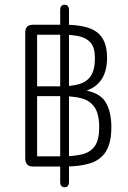

<svg xmlns="http://www.w3.org/2000/svg" viewBox="-20 -700 537 807"><path d="M344 -319Q430 -350 430 -457Q430 -532 388.5 -564Q347 -596 252 -596H121Q102 -596 94 -588Q86 -580 86 -561V-35Q86 -19 93.5 -9.5Q101 0 119 0H251Q315 0 358.5 -13.5Q402 -27 425 -63Q448 -99 448 -166Q448 -227 426 -267Q404 -307 344 -319ZM136 -337V-554H244Q282 -554 312.5 -547.5Q343 -541 361 -520.5Q379 -500 379 -456Q379 -406 361.5 -380.5Q344 -355 311 -346Q278 -337 230 -337ZM136 -43V-296H236Q288 -296 323.5 -286.5Q359 -277 378 -248.5Q397 -220 397 -165Q397 -112 378.5 -86Q360 -60 325.5 -51.5Q291 -43 242 -43ZM233 64Q233 87 252 87Q261 87 265.5 81Q270 75 270 64V-657Q270 -668 265.5 -674Q261 -680 252 -680Q233 -680 233 -657Z"/></svg>

Font: Beiruti Light
Style: Regular
Weight: 300
Designer: Arlette Boutros
Foundry: Boutros
Version: Version 1.41